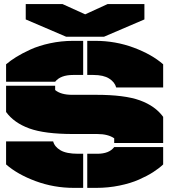

<svg xmlns="http://www.w3.org/2000/svg" viewBox="-20 -910 829 940"><path d="M106 -814.9V-890.1H286.1L397 -839.8L506.8 -890.1H687V-814.9L488.8 -730H304.2ZM9.8 -105V-217.8H240.2Q247.1 -191.4 276.1 -174.3Q305.2 -157.2 361.8 -157.2H387.2V9.8H341.8Q243.7 9.8 154.5 -23.2Q65.4 -56.2 9.8 -105ZM9.8 -361.8V-490.2H250V-469.2Q278.3 -445.8 333 -445.8H451.2Q590.3 -445.8 665.3 -418.5Q740.2 -391.1 778.8 -337.9V-210H539.1V-232.9Q508.8 -253.9 456.1 -253.9H337.9Q198.7 -253.9 123.5 -281.2Q48.3 -308.6 9.8 -361.8ZM9.8 -509.8V-595.2Q31.7 -613.8 59.6 -631.1Q87.4 -648.4 128.9 -667.5Q170.4 -686.5 225.1 -698.2Q279.8 -710 337.9 -710H387.2V-543H337.9Q276.4 -543 250 -509.8ZM407.2 9.8V-157.2H456.1Q514.6 -157.2 539.1 -189.9H778.8V-105Q758.8 -85.9 730 -67.4Q701.2 -48.8 660.4 -30.8Q619.6 -12.7 564.9 -1.5Q510.3 9.8 451.2 9.8ZM407.2 -543V-710H446.8Q544.9 -710 634 -677Q723.1 -644 778.8 -595.2V-481.9H548.8Q542 -507.8 514.4 -525.4Q486.8 -543 437 -543Z"/></svg>

Font: Nastup Basic
Style: Regular
Weight: 400
Designer: Maksym Kobuzan
Foundry: Zakznak
Version: Version 1.020;FEAKit 1.0